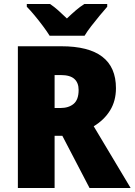

<svg xmlns="http://www.w3.org/2000/svg" viewBox="-20 -947 678 967"><path d="M289 -714Q564 -714 564 -503Q564 -439 534.5 -391Q505 -343 452 -311L638 0H431L294 -263H255V0H70V-714ZM286 -569H255V-403H284Q326 -403 351 -424Q376 -445 376 -494Q376 -530 354.5 -549.5Q333 -569 286 -569ZM230 -767Q217 -788 196.5 -815.5Q176 -843 154 -869.5Q132 -896 115 -913V-927H232Q254 -912 273.5 -894.5Q293 -877 317 -854Q341 -877 362 -895Q383 -913 405 -927H520V-913Q504 -895 482.5 -869Q461 -843 440 -816Q419 -789 406 -767Z"/></svg>

Font: Noto Sans Ethiopic SemiCondensed Black
Style: Regular
Weight: 900
Width: 4
Designer: Monotype Design Team
Foundry: Monotype Imaging Inc.
Version: Version 2.102; ttfautohint (v1.8.4.7-5d5b)